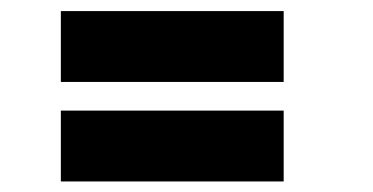

<svg xmlns="http://www.w3.org/2000/svg" viewBox="-20 -482 690 355"><path d="M92.5 -330.5V-461.5H504.5V-330.5ZM92.5 -146.5V-277.5H504.5V-146.5Z"/></svg>

Font: Trispace Thin
Style: Bold
Weight: 700
Version: Version 1.210